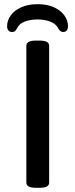

<svg xmlns="http://www.w3.org/2000/svg" viewBox="-20 -896 360 918"><path d="M152 2Q128 2 117 -4.5Q106 -11 106 -23V-677Q106 -689 117 -695.5Q128 -702 152 -702H168Q194 -702 204.5 -695.5Q215 -689 215 -677V-23Q215 -11 204.5 -4.5Q194 2 168 2ZM38 -743Q27 -743 20.5 -750Q14 -757 14 -771Q14 -798 31 -822Q48 -846 81 -861Q114 -876 160 -876Q206 -876 238.5 -861Q271 -846 288 -822Q305 -798 305 -771Q305 -757 299 -750Q293 -743 282 -743Q268 -743 259 -759Q249 -781 222 -792Q195 -803 160 -803Q124 -803 97.5 -792.5Q71 -782 61 -760Q56 -750 51 -746.5Q46 -743 38 -743Z"/></svg>

Font: Asap Expanded Medium
Style: Regular
Weight: 500
Width: 7
Designer: Pablo Cosgaya
Foundry: Omnibus-Type
Version: Version 3.001